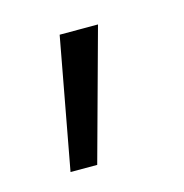

<svg xmlns="http://www.w3.org/2000/svg" viewBox="-51 -142 312 326"><g transform="rotate(-15 105.5 21.0)"><path d="M36.6 136.2 79.1 -93.8H146.5L83.5 136.2Z"/></g></svg>

Font: Inter Display Light
Style: Regular
Weight: 300
Designer: Rasmus Andersson
Foundry: rsms
Version: Version 4.000;git-a52131595